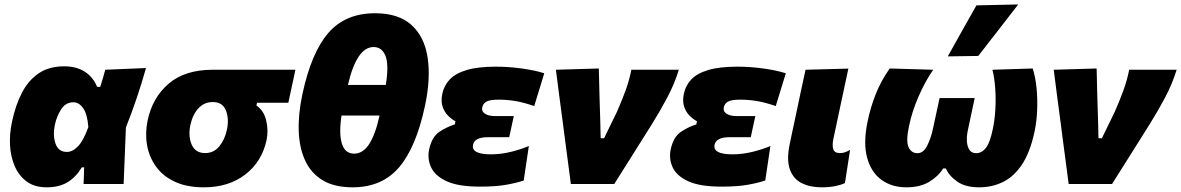

<svg xmlns="http://www.w3.org/2000/svg" viewBox="-20 -806 5174 841"><path d="M184.5 14.5Q132.5 14.5 98.2 -10Q64 -34.5 45.5 -76Q27 -117.5 24 -168.2Q21 -219 32.5 -272Q47.5 -344.5 76 -399.5Q104.5 -454.5 149.8 -485Q195 -515.5 261 -515.5Q314.5 -515.5 351 -492.2Q387.5 -469 405.5 -425.5H419Q425.5 -445 430.8 -463.5Q436 -482 441 -500.5L619.5 -508Q601.5 -443 578 -374Q554.5 -305 531.5 -248Q529 -186 526.5 -124Q524 -62 521.5 0H346Q347 -18.5 347.5 -36.8Q348 -55 348.5 -73H338.5Q312.5 -30 275.8 -7.8Q239 14.5 184.5 14.5ZM273 -140.5Q298 -140.5 321.8 -165.2Q345.5 -190 367 -249.5Q362.5 -306.5 344.2 -332.2Q326 -358 301.5 -358Q267.5 -358 247.8 -327Q228 -296 220.5 -260Q210.5 -213 223.2 -176.8Q236 -140.5 273 -140.5Z M873 14.5Q798.5 14.5 746.2 -9.8Q694 -34 663.8 -75.8Q633.5 -117.5 624.2 -169.8Q615 -222 626.5 -278Q647.5 -378.5 718.8 -439.5Q790 -500.5 912 -500.5H1274L1243 -356H1106L1103 -344Q1135.5 -322 1146 -278.2Q1156.5 -234.5 1147.5 -192Q1127 -97.5 1054.2 -41.5Q981.5 14.5 873 14.5ZM878.5 -135.5Q916.5 -135.5 940.8 -165.2Q965 -195 974 -238Q984 -285.5 969.5 -322.2Q955 -359 912 -359Q874 -359 848.8 -331.2Q823.5 -303.5 814 -258.5Q803.5 -209 819.8 -172.2Q836 -135.5 878.5 -135.5Z M1524.5 14.5Q1445 14.5 1393.8 -16.2Q1342.5 -47 1316.8 -102.5Q1291 -158 1288.5 -232.2Q1286 -306.5 1304.5 -393Q1343.5 -575.5 1418.2 -661.8Q1493 -748 1623 -748Q1726 -748 1782.8 -696.2Q1839.5 -644.5 1853.2 -553Q1867 -461.5 1841.5 -342.5Q1802.5 -160 1727.8 -72.8Q1653 14.5 1524.5 14.5ZM1616.5 -600Q1542.5 -600 1504 -434H1670Q1684 -522.5 1668.5 -561.2Q1653 -600 1616.5 -600ZM1531 -133Q1570 -133 1597.2 -175.2Q1624.5 -217.5 1642.5 -300H1476Q1464 -221 1477.5 -177Q1491 -133 1531 -133Z M2082.5 11.5Q1987.5 11.5 1936.2 -12.2Q1885 -36 1868 -73.8Q1851 -111.5 1860 -152.5Q1871.5 -205.5 1903.2 -227.5Q1935 -249.5 1972 -261L1975 -275Q1959 -283 1943 -298.8Q1927 -314.5 1918.8 -338.5Q1910.5 -362.5 1917.5 -395.5Q1925 -431.5 1950 -458Q1975 -484.5 2024 -499.2Q2073 -514 2152 -514Q2207 -514 2265.5 -506Q2324 -498 2364 -485L2320 -341.5Q2271.5 -358 2235.2 -363.8Q2199 -369.5 2164.5 -369.5Q2126 -369.5 2111 -361Q2096 -352.5 2092.5 -336.5Q2088.5 -318 2104.5 -307.8Q2120.5 -297.5 2148.5 -297.5H2230.5L2210.5 -205H2117Q2059 -205 2052 -172Q2043.5 -130 2130 -130Q2176 -130 2221.8 -141.8Q2267.5 -153.5 2296.5 -166.5L2274 -15.5Q2244 -5 2198.2 3.2Q2152.5 11.5 2082.5 11.5Z M2480.5 0Q2474.5 -46 2468 -95.2Q2461.5 -144.5 2455.5 -189.5L2444 -278.5Q2436.5 -333.5 2429.2 -389.8Q2422 -446 2415 -500.5L2603 -506Q2604 -455 2605.8 -390.8Q2607.5 -326.5 2609.5 -268.5L2611 -200.5H2626L2682 -315.5Q2703 -363 2719.8 -408.5Q2736.5 -454 2745.5 -500.5H2953.5Q2934.5 -438.5 2902.5 -378.2Q2870.5 -318 2836 -263Q2793.5 -195.5 2751.8 -129Q2710 -62.5 2670.5 0Z M3140.5 11.5Q3045.5 11.5 2994.2 -12.2Q2943 -36 2926 -73.8Q2909 -111.5 2918 -152.5Q2929.5 -205.5 2961.2 -227.5Q2993 -249.5 3030 -261L3033 -275Q3017 -283 3001 -298.8Q2985 -314.5 2976.8 -338.5Q2968.5 -362.5 2975.5 -395.5Q2983 -431.5 3008 -458Q3033 -484.5 3082 -499.2Q3131 -514 3210 -514Q3265 -514 3323.5 -506Q3382 -498 3422 -485L3378 -341.5Q3329.5 -358 3293.2 -363.8Q3257 -369.5 3222.5 -369.5Q3184 -369.5 3169 -361Q3154 -352.5 3150.5 -336.5Q3146.5 -318 3162.5 -307.8Q3178.5 -297.5 3206.5 -297.5H3288.5L3268.5 -205H3175Q3117 -205 3110 -172Q3101.5 -130 3188 -130Q3234 -130 3279.8 -141.8Q3325.5 -153.5 3354.5 -166.5L3332 -15.5Q3302 -5 3256.2 3.2Q3210.5 11.5 3140.5 11.5Z M3578.5 14.5Q3528.5 14.5 3491.8 -3.8Q3455 -22 3439.8 -64Q3424.5 -106 3439.5 -176.5Q3446 -208 3450.5 -229.5Q3455 -251 3460.5 -275.5Q3475.5 -347 3486.2 -397.8Q3497 -448.5 3508.5 -500.5L3696 -505.5Q3678 -422 3663 -351Q3648 -280 3637.5 -231L3630.5 -198.5Q3624.5 -170 3629.8 -152.8Q3635 -135.5 3659.5 -135.5Q3670 -135.5 3679.8 -138.5Q3689.5 -141.5 3703.5 -149.5L3681 -4Q3662.5 4.5 3637.2 9.5Q3612 14.5 3578.5 14.5Z M3950 14.5Q3886 14.5 3840.8 -18.5Q3795.5 -51.5 3778 -116Q3760.5 -180.5 3780.5 -275Q3793 -336 3815.8 -393.5Q3838.5 -451 3877 -506L4067.5 -500.5Q4032 -449 4003.2 -382.8Q3974.5 -316.5 3962 -255Q3947.5 -188.5 3959.5 -161.8Q3971.5 -135 3998.5 -135Q4025 -135 4041.5 -168.2Q4058 -201.5 4066.5 -242Q4073.5 -273.5 4081.2 -309.8Q4089 -346 4095.5 -376.5H4249.5Q4242.5 -344 4234.2 -305.5Q4226 -267 4219 -233.5Q4214 -210 4215.2 -187.5Q4216.5 -165 4226 -150Q4235.5 -135 4256 -135Q4279.5 -135 4297.8 -157.2Q4316 -179.5 4329 -242Q4337 -279.5 4339.8 -326.5Q4342.5 -373.5 4339.2 -419.8Q4336 -466 4327 -500.5L4503.5 -506Q4515.5 -468.5 4520.2 -421Q4525 -373.5 4523 -323.8Q4521 -274 4511.5 -229.5Q4492.5 -140 4457.2 -86.5Q4422 -33 4374 -9.2Q4326 14.5 4269 14.5Q4209.5 14.5 4173.8 -10Q4138 -34.5 4123 -68H4111Q4091.5 -35 4051.2 -10.2Q4011 14.5 3950 14.5ZM4131.5 -559Q4163 -615.5 4194.2 -671.2Q4225.5 -727 4257 -782.5L4440 -786.5Q4395 -728 4351 -671.5Q4307 -615 4265 -561Z M4661 0Q4655 -46 4648.5 -95.2Q4642 -144.5 4636 -189.5L4624.5 -278.5Q4617 -333.5 4609.8 -389.8Q4602.5 -446 4595.5 -500.5L4783.5 -506Q4784.5 -455 4786.2 -390.8Q4788 -326.5 4790 -268.5L4791.5 -200.5H4806.5L4862.5 -315.5Q4883.5 -363 4900.2 -408.5Q4917 -454 4926 -500.5H5134Q5115 -438.5 5083 -378.2Q5051 -318 5016.5 -263Q4974 -195.5 4932.2 -129Q4890.5 -62.5 4851 0Z"/></svg>

Font: Commissioner ExtraBold
Style: Italic
Weight: 800
Italic angle: -12°
Designer: Kostas Bartsokas
Foundry: Kostas Bartsokas
Version: Version 1.000; ttfautohint (v1.8.3)